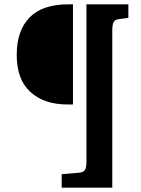

<svg xmlns="http://www.w3.org/2000/svg" viewBox="-20 -720 649 884"><path d="M264 144V82L346 75Q365 73 371.5 62Q378 51 378 25V-700H571V-638L528 -632Q510 -630 503.5 -618.5Q497 -607 497 -582V144ZM290 -239Q183 -239 120 -296.5Q57 -354 57 -467Q57 -579 116 -639.5Q175 -700 294 -700H316V-239Z"/></svg>

Font: Literata SemiBold
Style: Regular
Weight: 600
Designer: Latin by Veronika Burian and Jose Scaglione. Greek by Irene Vlachou. Cyrillic by Vera Evstafieva.
Foundry: TypeTogether
Version: Version 3.103; ttfautohint (v1.8.4.7-5d5b);gftools[0.9.29]